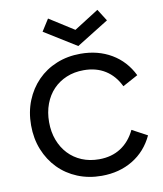

<svg xmlns="http://www.w3.org/2000/svg" viewBox="-102 -1036 963 1134"><g transform="rotate(-10 380.0 -469.0)"><path d="M416 16Q338 16 272 -11Q206 -38 158 -87Q110 -136 83 -203Q56 -270 56 -350Q56 -430 83 -497Q110 -564 158 -613Q206 -662 272 -689Q338 -716 416 -716Q521 -716 601.5 -668.5Q682 -621 725 -533L633 -483Q602 -548 547.5 -582.5Q493 -617 418 -617Q361 -617 314.5 -597.5Q268 -578 234.5 -543Q201 -508 182.5 -458.5Q164 -409 164 -350Q164 -291 182.5 -242Q201 -193 234.5 -157.5Q268 -122 314.5 -102.5Q361 -83 418 -83Q493 -83 548 -118.5Q603 -154 635 -221L726 -172Q684 -82 603 -33Q522 16 416 16ZM264 -954 412 -860 560 -954 605 -883 412 -763 219 -883Z"/></g></svg>

Font: NT Somic Medium
Style: Regular
Weight: 500
Designer: Ravid Balaliev — lead type designer, mastering
Michael Voronin — secret advisor, marketing
Ivan Kovalenko — best boy
Foundry: NT Type
Version: Version 0.7